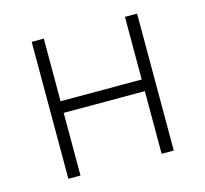

<svg xmlns="http://www.w3.org/2000/svg" viewBox="-82 -610 749 701"><g transform="rotate(-15 293.0 -259.0)"><path d="M446.3 0V-236.8H139.6V0H93.8V-517.6H139.6V-280.8H446.3V-517.6H492.2V0Z"/></g></svg>

Font: Cascadia Mono NF ExtraLight
Style: Regular
Weight: 200
Monospace: yes
Designer: Aaron Bell
Foundry: Saja Typeworks
Version: Version 2404.023; ttfautohint (v1.8.4)